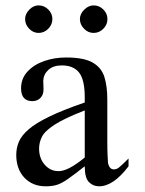

<svg xmlns="http://www.w3.org/2000/svg" viewBox="-20 -669 526 698"><path d="M447.3 -92.8V-64.5Q392.1 8.3 340.3 8.3Q318.8 8.3 303.5 -6.8Q288.1 -22 288.1 -64.5Q249 -33.7 226.6 -18.1Q204.1 -2.4 187 2.9Q169.9 8.3 146 8.3Q98.6 8.3 68.8 -22.9Q39.1 -54.2 39.1 -106Q39.1 -130.9 48.6 -153.6Q58.1 -176.3 84 -198.7Q109.9 -221.2 159.2 -245.1Q208.5 -269 288.1 -296.4V-314.9Q288.1 -378.9 267.6 -405Q247.1 -431.2 204.6 -431.2Q173.8 -431.2 156.2 -415.3Q138.7 -399.4 137.2 -376.5L138.2 -347.2Q139.2 -326.2 127.7 -313.7Q116.2 -301.3 97.7 -301.3Q56.6 -301.3 56.6 -348.1Q56.6 -383.3 79.6 -408.4Q102.5 -433.6 139.9 -446.8Q177.2 -460 220.2 -460Q285.2 -460 317.1 -441.4Q349.1 -422.9 359.6 -388.9Q370.1 -355 370.1 -307.6V-155.3Q370.1 -124 371.1 -104Q372.1 -84 372.6 -77.1Q377.4 -53.2 394 -53.2Q403.3 -53.2 411.9 -59.6Q420.4 -65.9 447.3 -92.8ZM288.1 -96.2V-267.6Q212.9 -238.3 177.5 -215.1Q142.1 -191.9 132.1 -171.1Q122.1 -150.4 122.1 -128.9Q122.1 -94.2 141.8 -71Q161.6 -47.9 189.9 -46.9Q209 -45.9 233.2 -58.6Q257.3 -71.3 288.1 -96.2ZM370.6 -599.6Q370.6 -579.6 355.7 -564.5Q340.8 -549.3 320.3 -549.3Q300.3 -549.3 285.4 -564.7Q270.5 -580.1 270.5 -599.6Q270.5 -618.2 286.1 -633.8Q301.8 -649.4 320.3 -649.4Q340.8 -649.4 355.7 -634.5Q370.6 -619.6 370.6 -599.6ZM170.4 -599.6Q170.4 -579.6 155.5 -564.5Q140.6 -549.3 120.1 -549.3Q100.6 -549.3 85.9 -564.7Q71.3 -580.1 71.3 -599.6Q71.3 -618.2 86.4 -633.8Q101.6 -649.4 120.1 -649.4Q140.6 -649.4 155.5 -634.5Q170.4 -619.6 170.4 -599.6Z"/></svg>

Font: BabelStone Englisc
Style: Regular
Weight: 400
Designer: Andrew West
Foundry: BabelStone
Version: Version 1.000 June 24, 2023